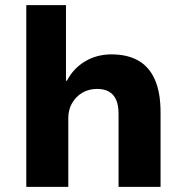

<svg xmlns="http://www.w3.org/2000/svg" viewBox="-20 -725 724 745"><path d="M82 0V-705H236V-412H240Q264 -459 309.5 -486.5Q355 -514 413 -514Q474 -514 516.5 -490Q559 -466 581 -416Q603 -366 603 -289V0H440V-283Q440 -316 431 -337Q422 -358 403.5 -369Q385 -380 357 -380Q325 -380 300 -365.5Q275 -351 260 -325.5Q245 -300 245 -267V0Z"/></svg>

Font: Nunito Sans 7pt ExtraBold
Style: Regular
Weight: 800
Designer: Vernon Adams
Foundry: Vernon Adams
Version: Version 3.101;gftools[0.9.27]